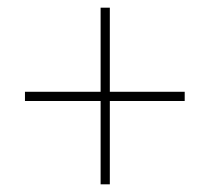

<svg xmlns="http://www.w3.org/2000/svg" viewBox="-20 -603 547 500"><path d="M266 -364V-583H242V-364H45V-340H242V-123H266V-340H461V-364Z"/></svg>

Font: Noto Sans Hebrew SemiCondensed Thin
Style: Regular
Weight: 100
Width: 4
Designer: Monotype Design Team
Foundry: Monotype Imaging Inc.
Version: Version 2.004